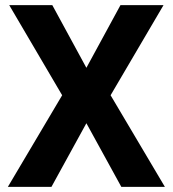

<svg xmlns="http://www.w3.org/2000/svg" viewBox="-20 -731 675 751"><path d="M10.7 0ZM317.9 -465.8 451.2 -710.9H619.6L412.6 -358.4L625 0H454.6L317.9 -249L181.2 0H10.7L223.1 -358.4L16.1 -710.9H184.6Z"/></svg>

Font: Roboto
Style: Bold
Weight: 700
Designer: Google
Version: Version 2.134; 2016; ttfautohint (v1.6)